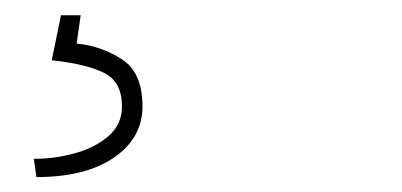

<svg xmlns="http://www.w3.org/2000/svg" viewBox="-20 -20 528 252"><path d="M85.9 0 80.6 37.1Q113.3 40.5 140.1 57.9Q167 75.2 167 119.6Q167 161.1 129.6 186.8Q92.3 212.4 27.8 212.4L24.4 188.5Q50.8 188.5 77.4 181.4Q104 174.3 122.1 158.9Q140.1 143.6 140.1 119.6Q140.1 87.4 116.7 75.7Q93.3 64 47.9 59.1L60.1 0Z"/></svg>

Font: Heebo Thin
Style: Regular
Weight: 250
Designer: Oded Ezer
Foundry: Ezer Type House
Version: Version 3.100